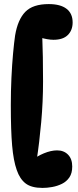

<svg xmlns="http://www.w3.org/2000/svg" viewBox="-20 -815 383 941"><path d="M189 106Q134 106 105.5 84Q77 62 62 18Q46 -27 39.5 -101Q33 -175 33 -300Q33 -368 36 -433Q39 -498 44 -552.5Q49 -607 54 -641Q67 -719 104 -757Q141 -795 219 -795Q276 -795 306 -772Q336 -749 336 -705Q336 -667 312.5 -643.5Q289 -620 242 -620Q228 -620 211 -623Q194 -626 181 -630L187 -642Q189 -592 190 -534.5Q191 -477 191 -415Q191 -317 182 -216.5Q173 -116 160 -32L138 -29Q160 -49 195 -63.5Q230 -78 260 -78Q293 -78 313.5 -57Q334 -36 334 1Q334 34 320 54.5Q306 75 283.5 86Q261 97 236 101.5Q211 106 189 106Z"/></svg>

Font: DynaPuff Condensed SemiBold
Style: Regular
Weight: 600
Width: 3
Designer: Toshi Omagari, Jennifer Daniel
Foundry: Google Fonts
Version: Version 2.000